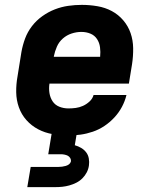

<svg xmlns="http://www.w3.org/2000/svg" viewBox="-20 -548 640 788"><path d="M261 8Q228 8 196 2.5Q164 -3 136.5 -17.5Q109 -32 88.5 -55Q68 -78 57.5 -107.5Q47 -137 46.5 -169.5Q46 -202 52 -235L68 -335Q73 -363 83 -390Q93 -417 111 -440.5Q129 -464 153.5 -481.5Q178 -499 205 -509.5Q232 -520 260 -524Q288 -528 316 -528Q348 -528 380 -522.5Q412 -517 439 -502.5Q466 -488 486 -464.5Q506 -441 516 -412Q526 -383 526.5 -350.5Q527 -318 522 -285L509 -205H183Q180 -185 183 -166Q186 -147 196 -132Q206 -117 223.5 -110Q241 -103 261 -103Q276 -103 291 -105Q306 -107 320.5 -113.5Q335 -120 347.5 -131.5Q360 -143 364 -158H499Q493 -133 480.5 -109.5Q468 -86 449.5 -66Q431 -46 408.5 -31Q386 -16 361 -7.5Q336 1 311 4.5Q286 8 261 8ZM391 -315Q393 -335 390.5 -354Q388 -373 378 -388Q368 -403 351 -410Q334 -417 314 -417Q294 -417 274 -410.5Q254 -404 238 -390Q222 -376 213.5 -356.5Q205 -337 201 -317V-315ZM92 220 106 137H221Q228 137 235 136Q242 135 249.5 133Q257 131 263 126.5Q269 122 271 115Q272 107 268 100.5Q264 94 258 91Q252 88 244.5 86.5Q237 85 230 85H178L192 0H295L287 48Q301 52 313 59Q325 66 333.5 77Q342 88 344.5 102.5Q347 117 345 131Q343 146 336 159.5Q329 173 318 184Q307 195 293 202Q279 209 264.5 213Q250 217 236 218.5Q222 220 207 220Z"/></svg>

Font: Iosevka SS04 Hv Ex Obl
Style: Regular
Weight: 900
Width: 7
Italic angle: -9°
Monospace: yes
Designer: Belleve Invis
Foundry: Belleve Invis
Version: Version 19.0.0; ttfautohint (v1.8.4)